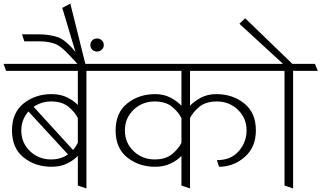

<svg xmlns="http://www.w3.org/2000/svg" viewBox="-31 -1037 1796 1073"><path d="M404 0V-166Q382 -142 344.5 -123.5Q307 -105 257 -105Q166 -105 101 -157Q36 -209 36 -308Q36 -407 101 -459Q166 -511 257 -511Q307 -511 344.5 -492.5Q382 -474 404 -450V-641H3L-11 -680H574L590 -641H452V16ZM404 -239V-377Q388 -410 352 -440Q316 -470 254 -470Q226 -470 201.5 -462Q177 -454 157 -440L377 -199Q386 -209 392.5 -219Q399 -229 404 -239ZM88 -308Q88 -239 136.5 -192.5Q185 -146 254 -146Q283 -146 307 -153.5Q331 -161 349 -174L128 -414Q109 -393 98.5 -366Q88 -339 88 -308Z M446 -680H402L360 -725Q309 -782 271 -794Q233 -806 190 -806H105L92 -845H187Q243 -845 289.5 -830Q336 -815 391 -746L317 -993L362 -1017ZM511 -749Q495 -749 484.5 -759.5Q474 -770 474 -785Q474 -801 484.5 -811.5Q495 -822 511 -822Q527 -822 538 -811.5Q549 -801 549 -785Q549 -770 538 -759.5Q527 -749 511 -749Z M983 -239V-377Q967 -410 931 -440Q895 -470 833 -470Q764 -470 715.5 -423.5Q667 -377 667 -308Q667 -239 715.5 -192.5Q764 -146 833 -146Q895 -146 931 -176Q967 -206 983 -239ZM983 -446V-641H582L568 -680H1427L1443 -641H1031V-446Q1053 -470 1090.5 -490.5Q1128 -511 1178 -511Q1269 -511 1334 -459Q1399 -407 1399 -308Q1399 -214 1336.5 -159.5Q1274 -105 1193 -105L1181 -142Q1260 -142 1303.5 -192.5Q1347 -243 1347 -308Q1347 -377 1298.5 -423.5Q1250 -470 1181 -470Q1119 -470 1083 -440Q1047 -410 1031 -377V16L983 0V-166Q961 -142 923.5 -123.5Q886 -105 836 -105Q745 -105 680 -157Q615 -209 615 -308Q615 -407 680 -459Q745 -511 836 -511Q886 -511 923.5 -490.5Q961 -470 983 -446Z M1559 0V-641H1435L1421 -680H1551L1307 -904L1339 -935L1603 -680H1729L1745 -641H1607V16Z"/></svg>

Font: Palanquin Thin
Style: Regular
Weight: 250
Designer: Pria Ravichandran
Version: Version 1.001